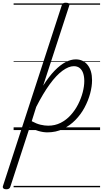

<svg xmlns="http://www.w3.org/2000/svg" viewBox="-100 -955 755 1410"><path d="M-55 435Q-69 435 -75.5 428Q-82 421 -78 410L353 -914Q357 -926 363 -930.5Q369 -935 383 -935Q399 -935 405.5 -929.5Q412 -924 408 -912L217 -326Q260 -394 301.5 -436.5Q343 -479 382 -499Q421 -519 456 -519Q511 -519 543.5 -478Q576 -437 576 -366Q576 -320 562 -268Q548 -216 521 -165.5Q494 -115 454 -74Q414 -33 362.5 -8Q311 17 248 17Q217 17 182.5 7Q148 -3 119 -23L-24 416Q-27 426 -34 430.5Q-41 435 -55 435ZM133 -65Q168 -46 198 -39Q228 -32 254 -32Q304 -32 345.5 -53Q387 -74 419.5 -110Q452 -146 474 -189.5Q496 -233 507.5 -277.5Q519 -322 519 -360Q519 -393 510.5 -417.5Q502 -442 485 -455.5Q468 -469 442 -469Q405 -469 359.5 -436Q314 -403 265.5 -336.5Q217 -270 166 -170ZM0 410H635V420H0ZM0 -20H635V0H0ZM0 -505H635V-500H0ZM0 -930H635V-920H0Z"/></svg>

Font: Playwrite DE LA Guides
Style: Regular
Weight: 400
Designer: Veronika Burian, José Scaglione
Foundry: TypeTogether
Version: Version 1.003